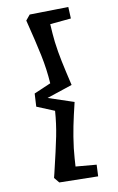

<svg xmlns="http://www.w3.org/2000/svg" viewBox="-101 -883 644 1045"><g transform="rotate(-10 221.0 -361.0)"><path d="M140 103 116 74 122 50Q153 -79 166.5 -146.5Q180 -214 185 -285L88 -325L92 -397L185 -437Q180 -515 163.5 -594Q147 -673 116 -796L140 -825L354 -829L357 -765L241 -754Q244 -697 249 -654Q256 -599 267.5 -544Q279 -489 298 -408L157 -361L298 -314Q280 -240 269 -185.5Q258 -131 250 -67Q244 -8 242 33L357 43L354 107Z"/></g></svg>

Font: Andada Pro ExtraBold
Style: Regular
Weight: 800
Designer: Carolina Giovagnoli
Foundry: Huerta Tipografica
Version: Version 3.005; ttfautohint (v1.8.4)